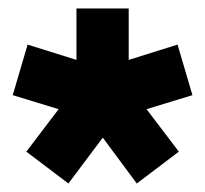

<svg xmlns="http://www.w3.org/2000/svg" viewBox="-20 -740 483 452"><path d="M302 -308 401 -383 325 -483 433 -516 398 -635 283 -599V-720H160V-599L45 -635L10 -516L118 -483L42 -383L141 -308L222 -416Z"/></svg>

Font: Aspekta 950
Style: Regular
Weight: 950
Designer: Ivo Dolenc
Version: Version 2.000